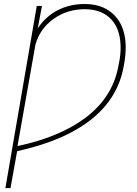

<svg xmlns="http://www.w3.org/2000/svg" viewBox="-20 -741 697 974"><path d="M171.4 -597.2Q212.9 -659.2 274.2 -689.9Q335.4 -720.7 409.7 -720.7Q495.1 -720.7 549.1 -674.3Q603 -627.9 614.7 -545.4Q624.5 -475.6 602.1 -378.9Q579.6 -282.2 514.4 -204.1Q449.2 -126 338.4 -67.9Q227.5 -9.8 66.9 25.9L33.2 213.4H7.3L166.5 -710.9H192.9ZM409.7 -694.3Q319.8 -694.3 250.7 -644.3Q181.6 -594.2 159.7 -514.2L68.8 0Q285.6 -45.9 416.5 -145.8Q547.4 -245.6 578.6 -395.5L586.9 -439Q595.2 -489.3 589.8 -535.6Q581.1 -610.8 534.2 -652.6Q487.3 -694.3 409.7 -694.3Z"/></svg>

Font: Roboto Thin
Style: Italic
Weight: 250
Italic angle: -12°
Designer: Google
Version: Version 2.134; 2016